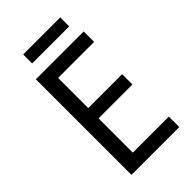

<svg xmlns="http://www.w3.org/2000/svg" viewBox="-257 -934 1014 1014"><g transform="rotate(-45 250.0 -427.0)"><path d="M410 -854H133V-787H410ZM445 0V-78H176V-334H429V-411H176V-636H445V-714H88V0Z"/></g></svg>

Font: Noto Sans Lao Looped SemiCondensed
Style: Regular
Weight: 400
Width: 4
Designer: Mark Frömberg, Ben Mitchell
Foundry: The Fontpad Ltd
Version: Version 1.002